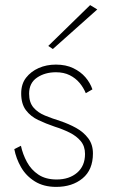

<svg xmlns="http://www.w3.org/2000/svg" viewBox="-20 -722 443 752"><path d="M62 -151 36 -138Q43 -101 62.5 -67Q82 -33 116.5 -11.5Q151 10 200 10Q263 10 303.5 -23.5Q344 -57 344 -121Q344 -156 325.5 -180.5Q307 -205 278 -221Q249 -237 216 -248Q184 -258 156 -269.5Q128 -281 111 -301Q94 -321 94 -355Q94 -397 125 -418Q156 -439 199 -439Q230 -439 253 -427.5Q276 -416 291.5 -397.5Q307 -379 316 -357L342 -372Q333 -398 314.5 -419.5Q296 -441 267 -455Q238 -469 199 -469Q162 -469 131.5 -455.5Q101 -442 82 -417.5Q63 -393 63 -356Q63 -315 81.5 -290.5Q100 -266 129.5 -252Q159 -238 194 -226Q226 -216 253 -202.5Q280 -189 296.5 -169Q313 -149 313 -119Q313 -72 282 -45.5Q251 -19 202 -19Q159 -19 130.5 -38Q102 -57 85.5 -87.5Q69 -118 62 -151ZM361 -685 333 -702 169 -542 187 -530Z"/></svg>

Font: Jost ExtraLight
Style: Regular
Weight: 250
Version: Version 3.710